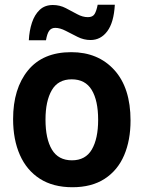

<svg xmlns="http://www.w3.org/2000/svg" viewBox="-20 -776 603 806"><path d="M284 10Q203 10 147.5 -25.5Q92 -61 63.5 -125.5Q35 -190 35 -276Q35 -404 97.5 -480.5Q160 -557 279 -557Q392 -557 460 -482Q528 -407 528 -270Q528 -187 501 -124Q474 -61 419.5 -25.5Q365 10 284 10ZM282 -103Q339 -103 365.5 -148.5Q392 -194 392 -273Q392 -354 365 -398.5Q338 -443 281 -443Q224 -443 197.5 -397.5Q171 -352 171 -274Q171 -193 198 -148Q225 -103 282 -103ZM101 -607Q103 -647 114 -680.5Q125 -714 146.5 -734.5Q168 -755 202 -755Q231 -755 256 -742Q281 -729 304 -716.5Q327 -704 349 -704Q369 -704 377 -717Q385 -730 390 -756H462Q458 -682 430.5 -645Q403 -608 360 -608Q332 -608 306 -621Q280 -634 256 -646.5Q232 -659 212 -659Q196 -659 187 -647.5Q178 -636 173 -607Z"/></svg>

Font: Noto Sans Mono SemiCondensed
Style: Bold
Weight: 700
Width: 4
Designer: Monotype Design Team
Foundry: Monotype Imaging Inc.
Version: Version 2.014